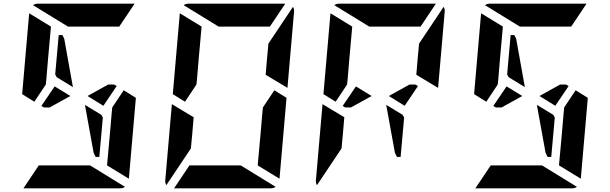

<svg xmlns="http://www.w3.org/2000/svg" viewBox="-20 -1020 3304 1040"><path d="M537 -383 518 -170H498L487 -193L440 -452L529 -398ZM276 -552 361 -500 249 -438H218L204 -446ZM375 -548 287 -602 279 -617 298 -830H318L328 -810ZM650 -531 716 -490 678 -52 560 -124 561 -138 564 -170 576 -302 584 -396 588 -438ZM166 -469 100 -510 138 -948 256 -876 240 -698 231 -590 228 -562ZM348 -876 159 -992Q170 -1000 184 -1000H390H514H709L626 -876H587H503H379ZM468 -124 657 -8Q646 0 632 0H426H302H107L190 -124H229H313H437ZM612 -554 540 -447 454 -500 566 -562H598Z M1426 -698 1434 -784 1567 -983Q1574 -970 1573 -959L1537 -544L1419 -615ZM1466 -531 1532 -490 1494 -52 1376 -124 1377 -138 1380 -170 1392 -302 1400 -396 1404 -438ZM1022 -302 1014 -216 881 -17Q874 -30 875 -41L911 -456L967 -422L994 -406L1029 -385ZM982 -469 916 -510 954 -948 1072 -876 1056 -698 1047 -590 1044 -562ZM1164 -876 975 -992Q986 -1000 1000 -1000H1206H1330H1525L1442 -876H1403H1319H1195ZM1284 -124 1473 -8Q1462 0 1448 0H1242H1118H923L1006 -124H1045H1129H1253Z M2242 -698 2250 -784 2383 -983Q2390 -970 2389 -959L2353 -544L2235 -615ZM2169 -383 2150 -170H2130L2119 -193L2072 -452L2161 -398ZM1908 -552 1993 -500 1881 -438H1850L1836 -446ZM1838 -302 1830 -216 1697 -17Q1690 -30 1691 -41L1727 -456L1783 -422L1810 -406L1845 -385ZM1798 -469 1732 -510 1770 -948 1888 -876 1872 -698 1863 -590 1860 -562ZM1980 -876 1791 -992Q1802 -1000 1816 -1000H2022H2146H2341L2258 -876H2219H2135H2011ZM2244 -554 2172 -447 2086 -500 2198 -562H2230Z M2985 -383 2966 -170H2946L2935 -193L2888 -452L2977 -398ZM2724 -552 2809 -500 2697 -438H2666L2652 -446ZM2823 -548 2735 -602 2727 -617 2746 -830H2766L2776 -810ZM3098 -531 3164 -490 3126 -52 3008 -124 3009 -138 3012 -170 3024 -302 3032 -396 3036 -438ZM2614 -469 2548 -510 2586 -948 2704 -876 2688 -698 2679 -590 2676 -562ZM2796 -876 2607 -992Q2618 -1000 2632 -1000H2838H2962H3157L3074 -876H3035H2951H2827ZM2916 -124 3105 -8Q3094 0 3080 0H2874H2750H2555L2638 -124H2677H2761H2885ZM3060 -554 2988 -447 2902 -500 3014 -562H3046Z"/></svg>

Font: DSEG14 Modern Mini
Style: Bold Italic
Weight: 700
Italic angle: -5°
Designer: Keshikan(Twitter:@keshinomi_88pro)
Version: Version 0.46